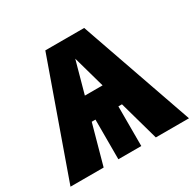

<svg xmlns="http://www.w3.org/2000/svg" viewBox="-178 -859 1034 1023"><g transform="rotate(-30 339.5 -347.5)"><path d="M432 -243H410V1H269V-243H246L179 0H-25L222 -696H461L704 0H500ZM393 -382 338 -578 284 -382Z"/></g></svg>

Font: FiraGO Heavy
Style: Regular
Weight: 900
Designer: bBox Type
Foundry: bBox Type GmbH
Version: Version 1.001